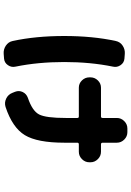

<svg xmlns="http://www.w3.org/2000/svg" viewBox="145 -807 710 1040"><g transform="rotate(90 500.0 -287.0)"><path d="M455 -359Q432 -359 415.5 -376Q399 -393 399 -416V-422Q399 -445 415.5 -462Q432 -479 455 -479H611Q619 -479 619 -488V-565Q619 -588 636 -605Q653 -622 676 -622H696Q719 -622 736 -605Q753 -588 753 -565V-488Q753 -479 762 -479H802Q825 -479 842 -462Q859 -445 859 -422V-416Q859 -393 842 -376Q825 -359 802 -359H762Q753 -359 753 -351V-281Q753 -134 712 -66.5Q671 1 559 38Q536 45 514 34.5Q492 24 483 1L477 -14Q469 -35 478.5 -55Q488 -75 510 -83Q581 -107 600 -144Q619 -181 619 -288V-351Q619 -359 611 -359ZM272 48Q248 50 227.5 36.5Q207 23 202 -1Q175 -126 175 -280Q175 -434 202 -559Q207 -583 227.5 -596.5Q248 -610 272 -608L298 -606Q320 -604 333 -585Q346 -566 341 -544Q316 -422 316 -280Q316 -138 341 -16Q346 6 333 25Q320 44 298 46Z"/></g></svg>

Font: Rounded Mplus 1c ExtraBold
Style: Regular
Weight: 800
Version: Version 1.059.20150529